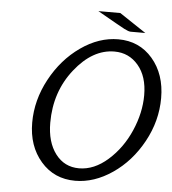

<svg xmlns="http://www.w3.org/2000/svg" viewBox="-58 -903 879 979"><g transform="rotate(5 381.5 -414.0)"><path d="M119.1 -254.9Q119.1 -370.1 177 -477.5Q234.9 -585 327.9 -650.4Q420.9 -715.8 520 -715.8Q627.9 -715.8 695.6 -637Q763.2 -558.1 763.2 -436Q763.2 -318.8 704.6 -211.9Q646 -105 553 -41.5Q460 22 362.8 22Q254.9 22 187 -56.4Q119.1 -134.8 119.1 -254.9ZM210.9 -262.2Q210.9 -163.1 256.3 -103Q301.8 -43 377 -43Q454.1 -43 524.7 -105.5Q595.2 -168 635.5 -260.5Q675.8 -353 675.8 -442.9Q675.8 -539.1 627.9 -595.5Q580.1 -651.9 505.9 -651.9Q394 -651.9 302.5 -536.1Q210.9 -420.4 210.9 -262.2ZM405.8 -850.1H518.1L653.8 -759.8H579.1Q567.9 -759.8 545.4 -771.5Q522.9 -783.2 405.8 -850.1Z"/></g></svg>

Font: CMU Sans Serif
Style: Oblique
Weight: 500
Italic angle: -12°
Version: Version 0.7.0